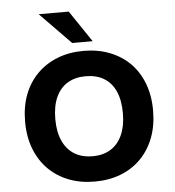

<svg xmlns="http://www.w3.org/2000/svg" viewBox="-62 -997 968 1064"><g transform="rotate(-5 422.5 -464.5)"><path d="M422 11Q343 11 277.5 -14.5Q212 -40 164.5 -88Q117 -136 91.5 -203Q66 -270 66 -353Q66 -437 91.5 -503.5Q117 -570 164.5 -617.5Q212 -665 277.5 -690.5Q343 -716 422 -716Q502 -716 567.5 -690.5Q633 -665 680 -618Q727 -571 752.5 -504Q778 -437 778 -354Q778 -270 752.5 -203Q727 -136 680 -88Q633 -40 567.5 -14.5Q502 11 422 11ZM423 -130Q482 -130 523.5 -156Q565 -182 587.5 -232Q610 -282 610 -353Q610 -425 588 -474.5Q566 -524 524 -549.5Q482 -575 422 -575Q363 -575 321 -549.5Q279 -524 256.5 -474.5Q234 -425 234 -353Q234 -282 256.5 -232Q279 -182 321 -156Q363 -130 423 -130ZM364 -765 193 -940H360L478 -765Z"/></g></svg>

Font: Nunito Sans 7pt ExtraBold
Style: Regular
Weight: 800
Designer: Vernon Adams
Foundry: Vernon Adams
Version: Version 3.101;gftools[0.9.27]